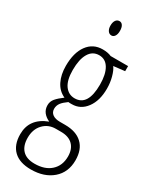

<svg xmlns="http://www.w3.org/2000/svg" viewBox="-244 -776 850 1070"><g transform="rotate(30 181.0 -241.5)"><path d="M149.9 -676.8Q149.9 -698.2 158.7 -710.9Q167.5 -723.1 182.1 -723.1Q195.3 -723.1 203.1 -710.9Q210.9 -698.7 210.9 -676.8Q210.9 -655.8 203.1 -643.6Q194.8 -630.9 182.1 -630.9Q167.5 -630.9 158.7 -643.6Q149.9 -656.2 149.9 -676.8ZM91.8 -356.9Q91.8 -291.5 115.7 -258.3Q139.6 -225.1 179.2 -225.1Q264.2 -225.1 264.2 -361.8Q264.2 -427.7 242.2 -464.8Q220.2 -502 179.2 -502Q136.7 -502 114.3 -463.9Q91.8 -426.3 91.8 -356.9ZM63 95.2Q63 146 88.9 173.8Q115.2 202.1 168 202.1Q233.9 202.1 271.5 168Q310.1 133.3 310.1 74.2Q310.1 26.9 283.7 0.5Q257.3 -25.9 208 -25.9H173.8Q126 -25.9 94.2 7.8Q63 41 63 95.2ZM348.1 -529.8V-497.1L275.9 -488.8Q290 -470.7 299.8 -434.1Q309.1 -399.9 309.1 -361.8Q309.1 -284.2 273.9 -236.8Q238.8 -189 182.1 -189H170.4L160.2 -189.9Q134.8 -171.9 123 -156.7Q109.9 -139.6 109.9 -118.2Q109.9 -95.7 127.4 -83Q144.5 -70.8 174.8 -70.8H208Q279.3 -70.8 317.9 -34.2Q356.9 2.4 356.9 71.8Q356.9 149.4 304.2 194.8Q251.5 240.2 166 240.2Q93.8 240.2 55.7 204.1Q17.1 167.5 17.1 99.1Q17.1 48.8 42.5 14.2Q68.8 -22 122.1 -42Q96.7 -53.7 82.5 -71.8Q67.9 -90.8 67.9 -117.2Q67.9 -141.1 83.5 -159.7Q100.1 -179.2 128.9 -200.2Q87.9 -218.8 67.4 -260.3Q46.9 -301.8 46.9 -357.9Q46.9 -442.4 82.5 -491.2Q118.2 -540 180.2 -540Q212.9 -540 235.8 -529.8Z"/></g></svg>

Font: Germano
Style: Regular
Weight: 300
Width: 3
Foundry: Ascender Corporation
Version: Version 1.10; ttfautohint (v1.5)